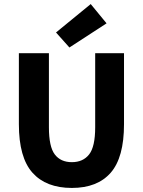

<svg xmlns="http://www.w3.org/2000/svg" viewBox="-20 -914 705 946"><path d="M334 12Q207 12 140 -63Q73 -138 73 -302V-652H221V-287Q221 -191 250 -153Q279 -115 334 -115Q389 -115 419 -153Q449 -191 449 -287V-652H591V-302Q591 -138 525.5 -63Q460 12 334 12ZM322 -680 256 -754 427 -894 505 -799Z"/></svg>

Font: Giro Regular
Style: Bold
Weight: 700
Designer: Paul D. Hunt
Foundry: Adobe Systems Incorporated
Version: Version 1.000;PS 1.0;hotconv 1.0.88;makeotf.lib2.5.647800